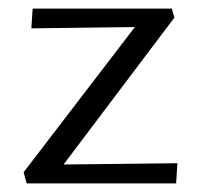

<svg xmlns="http://www.w3.org/2000/svg" viewBox="-20 -427 463 447"><path d="M294 -364 53 -361 56 -407H380L386 -386L128 -44L393 -47L390 0H42L35 -26Z"/></svg>

Font: LXGW Bright GB
Style: Regular
Weight: 400
Designer: Christian Thalmann (Catharsis Fonts)
Foundry: LXGW / Christian Thalmann (Catharsis Fonts) / Fontworks Inc.
Version: Version 5.510